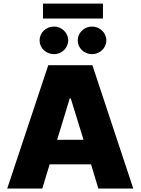

<svg xmlns="http://www.w3.org/2000/svg" viewBox="-20 -1081 807 1101"><path d="M222.7 0 264.6 -138.7H502L543.9 0H744.1L509.8 -707H256.8L21.5 0ZM290 -770.5C334 -770.5 371.1 -805.7 371.1 -849.6C371.1 -892.6 334 -928.7 290 -928.7C243.2 -928.7 207 -892.6 207 -849.6C207 -805.7 243.2 -770.5 290 -770.5ZM507.8 -770.5C552.7 -770.5 589.8 -805.7 589.8 -849.6C589.8 -892.6 552.7 -928.7 507.8 -928.7C461.9 -928.7 425.8 -892.6 425.8 -849.6C425.8 -805.7 461.9 -770.5 507.8 -770.5ZM570.3 -1060.5H226.6V-974.6H570.3ZM307.6 -279.3 379.9 -516.6H385.7L459 -279.3Z"/></svg>

Font: Pretendard Black
Style: Regular
Weight: 900
Designer: Base glyphs from Inter by Rasmus Andersson; Hangeul glyphs from Noto Sans CJK(Source Han Sans) by Jang Soo-young and Kan
Foundry: Kil Hyung-jin
Version: Version 1.309;Glyphs 3.2 (3225)